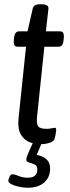

<svg xmlns="http://www.w3.org/2000/svg" viewBox="-20 -670 328 900"><path d="M164 6Q145 6 120 -3Q95 -12 78.5 -38.5Q62 -65 67 -116L102 -451H62Q42 -451 45 -481L46 -493Q49 -523 69 -523H109L133 -628Q137 -650 166 -650H174Q210 -650 207 -628L195 -523H262Q282 -523 279 -493L278 -481Q275 -451 255 -451H188L154 -126Q150 -91 158.5 -78.5Q167 -66 199 -66Q210 -66 221 -68.5Q232 -71 237 -71Q245 -71 243 -55Q243 -51 240 -36.5Q237 -22 235 -17Q231 -7 212 -0.5Q193 6 164 6ZM111 210Q91 210 69.5 205.5Q48 201 33.5 193.5Q19 186 19 178Q19 171 24.5 159Q30 147 38 147Q50 147 68 155Q86 163 111 163Q155 163 155 124Q155 107 142 101Q129 95 116 91.5Q103 88 103 77Q103 72 109 56.5Q115 41 134 0H176L152 56Q179 61 197 76Q215 91 215 120Q215 161 187 185.5Q159 210 111 210Z"/></svg>

Font: Asap Condensed Condensed Regular
Style: Italic
Weight: 400
Width: 3
Italic angle: -6°
Designer: Pablo Cosgaya
Foundry: Omnibus-Type
Version: Version 3.001; ttfautohint (v1.8.4.7-5d5b)